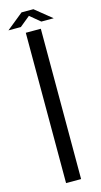

<svg xmlns="http://www.w3.org/2000/svg" viewBox="-162 -947 517 987"><g transform="rotate(-15 96.5 -453.5)"><path d="M59 0V-800H139V0ZM-24 -835 65 -907H128L217 -835H151L97 -880L42 -835Z"/></g></svg>

Font: Big Shoulders Text
Style: Regular
Weight: 400
Designer: Patric King
Foundry: XO Type Co
Version: Version 1.000; ttfautohint (v1.8.2)